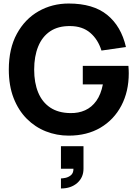

<svg xmlns="http://www.w3.org/2000/svg" viewBox="-20 -755 781 1090"><path d="M326 315V258Q334 258 351 254.8Q368 251.5 382.5 239.8Q397 228 397 203H326V75H454V203Q454 252.5 418.5 283.8Q383 315 326 315ZM370 15Q302 15 240.5 -9.2Q179 -33.5 131.8 -81Q84.5 -128.5 57.2 -198.5Q30 -268.5 30 -360Q30 -479.5 75.8 -563.2Q121.5 -647 198.8 -691Q276 -735 370 -735Q509 -735 588.5 -670.5Q668 -606 695 -488L556 -468Q536.5 -531 492.2 -568.8Q448 -606.5 379 -607Q310.5 -608 265 -577.5Q219.5 -547 196.8 -491Q174 -435 174 -360Q174 -285 196.8 -230Q219.5 -175 265 -144.5Q310.5 -114 379 -113Q425.5 -112 463.2 -129Q501 -146 527 -182.5Q553 -219 564 -276H450V-381H709Q710 -374.5 710.5 -358Q711 -341.5 711 -339Q711 -235.5 669 -155.5Q627 -75.5 550.5 -30.2Q474 15 370 15Z"/></svg>

Font: Manrope ExtraLight ExtraBold
Style: Regular
Weight: 800
Version: Version 4.504